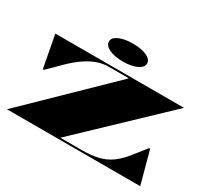

<svg xmlns="http://www.w3.org/2000/svg" viewBox="-178 -1230 1638 1515"><g transform="rotate(30 641.0 -473.0)"><path d="M32 0 743 -692H556Q509 -692 458.5 -674.5Q408 -657 354.5 -621Q301 -585 243 -528L129 -415H119L64 -708H1236L509 -16H703Q789 -16 852 -31Q915 -46 966 -82.5Q1017 -119 1067 -182L1156 -295H1166L1246 0ZM635 -946Q712 -946 760.5 -924Q809 -902 809 -866Q809 -829 760.5 -806Q712 -783 635 -783Q559 -783 510 -806Q461 -829 461 -866Q461 -902 510 -924Q559 -946 635 -946Z"/></g></svg>

Font: Kalnia Expanded SemiBold
Style: Regular
Weight: 600
Width: 7
Designer: Frida Medrano
Foundry: Frida Medrano
Version: Version 1.105